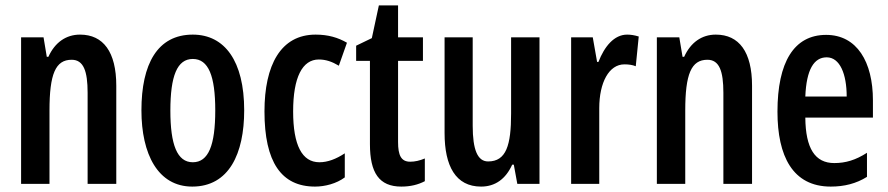

<svg xmlns="http://www.w3.org/2000/svg" viewBox="-20 -680 3283 710"><path d="M276 -552C224 -552 183 -523 159 -470H153L141 -542H58V0H163V-271C163 -406 185 -459 245 -459C289 -459 304 -417 304 -337V0H410V-363C410 -488 362 -552 276 -552Z M883 -272C883 -454 811 -552 693 -552C562 -552 503 -443 503 -272C503 -110 564 10 691 10C827 10 883 -112 883 -272ZM610 -271C610 -399 635 -462 693 -462C751 -462 776 -399 776 -272C776 -143 751 -80 693 -80C635 -80 610 -145 610 -271Z M1145 10C1182 10 1224 -1 1255 -24V-113C1223 -92 1192 -80 1161 -80C1097 -80 1064 -143 1064 -268C1064 -394 1098 -460 1159 -460C1185 -460 1208 -452 1233 -437L1263 -522C1230 -541 1194 -552 1147 -552C1018 -552 958 -439 958 -268C958 -81 1020 10 1145 10Z M1497 -82C1463 -82 1452 -106 1452 -155V-455H1544V-542H1452V-660H1381L1355 -539L1297 -511V-455H1348V-147C1348 -41 1382 10 1464 10C1498 10 1526 3 1551 -10V-94C1532 -86 1514 -82 1497 -82Z M1975 -542H1870V-260C1870 -143 1852 -83 1785 -83C1746 -83 1728 -126 1728 -215V-542H1624V-188C1624 -66 1665 10 1759 10C1811 10 1850 -18 1874 -71H1880L1893 0H1975Z M2299 -552C2251 -552 2215 -508 2193 -451H2188L2172 -542H2092V0H2196V-280C2196 -375 2232 -442 2289 -442C2305 -442 2319 -440 2331 -435L2342 -545C2326 -550 2312 -552 2299 -552Z M2627 -552C2575 -552 2534 -523 2510 -470H2504L2492 -542H2409V0H2514V-271C2514 -406 2536 -459 2596 -459C2640 -459 2655 -417 2655 -337V0H2761V-363C2761 -488 2713 -552 2627 -552Z M3035 -551C2916 -551 2855 -450 2855 -267C2855 -103 2911 10 3052 10C3102 10 3146 -1 3186 -26V-115C3144 -88 3107 -77 3065 -77C2994 -77 2959 -131 2958 -245H3208V-309C3208 -451 3149 -551 3035 -551ZM3037 -468C3086 -468 3111 -406 3111 -323H2958C2962 -423 2990 -468 3037 -468Z"/></svg>

Font: Noto Sans Display Condensed Medium
Style: Regular
Weight: 500
Width: 3
Designer: Monotype Design Team
Foundry: Monotype Imaging Inc.
Version: Version 1.900